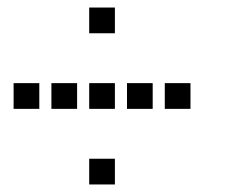

<svg xmlns="http://www.w3.org/2000/svg" viewBox="-20 -604 640 508"><path d="M217 -584Q216 -584 216 -584Q216 -584 216 -583V-517Q216 -516 216 -516Q216 -516 217 -516H283Q284 -516 284 -516Q284 -516 284 -517V-583Q284 -584 284 -584Q284 -584 283 -584ZM17 -384Q16 -384 16 -384Q16 -384 16 -383V-317Q16 -316 16 -316Q16 -316 17 -316H83Q84 -316 84 -316Q84 -316 84 -317V-383Q84 -384 84 -384Q84 -384 83 -384ZM117 -384Q116 -384 116 -384Q116 -384 116 -383V-317Q116 -316 116 -316Q116 -316 117 -316H183Q184 -316 184 -316Q184 -316 184 -317V-383Q184 -384 184 -384Q184 -384 183 -384ZM217 -384Q216 -384 216 -384Q216 -384 216 -383V-317Q216 -316 216 -316Q216 -316 217 -316H283Q284 -316 284 -316Q284 -316 284 -317V-383Q284 -384 284 -384Q284 -384 283 -384ZM317 -384Q316 -384 316 -384Q316 -384 316 -383V-317Q316 -316 316 -316Q316 -316 317 -316H383Q384 -316 384 -316Q384 -316 384 -317V-383Q384 -384 384 -384Q384 -384 383 -384ZM417 -384Q416 -384 416 -384Q416 -384 416 -383V-317Q416 -316 416 -316Q416 -316 417 -316H483Q484 -316 484 -316Q484 -316 484 -317V-383Q484 -384 484 -384Q484 -384 483 -384ZM217 -184Q216 -184 216 -184Q216 -184 216 -183V-117Q216 -116 216 -116Q216 -116 217 -116H283Q284 -116 284 -116Q284 -116 284 -117V-183Q284 -184 284 -184Q284 -184 283 -184Z"/></svg>

Font: Doto SemiBold
Style: Regular
Weight: 600
Monospace: yes
Version: Version 1.000